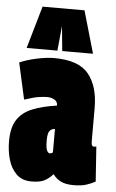

<svg xmlns="http://www.w3.org/2000/svg" viewBox="-56 -827 528 876"><g transform="rotate(5 208.5 -389.5)"><path d="M4 -164Q4 -227 27.5 -263Q51 -299 97 -317.5Q143 -336 208 -345V-346Q208 -363 193.5 -371.5Q179 -380 160 -380Q144 -380 121 -376.5Q98 -373 56 -359L19 -526Q53 -541 98 -550.5Q143 -560 176 -560Q289 -560 334.5 -504Q380 -448 380 -349V-198Q380 -182 383.5 -177.5Q387 -173 390 -173Q397 -173 403 -175L414 -15Q396 -5 373 2.5Q350 10 315 10Q278 10 256 -1Q234 -12 220 -32Q200 -10 179.5 0Q159 10 122 10Q78 10 52 -16Q26 -42 15 -81.5Q4 -121 4 -164ZM175 -182Q175 -148 181 -136.5Q187 -125 194 -125Q196 -125 201 -126.5Q206 -128 208 -131V-238Q192 -237 183.5 -226Q175 -215 175 -182ZM47 -595 103 -789H295L351 -595H210L199 -709L188 -595Z"/></g></svg>

Font: Georama ExtraCondensed Black
Style: Regular
Weight: 900
Width: 2
Designer: Jean-Baptiste Levee
Foundry: Production Type
Version: Version 1.000